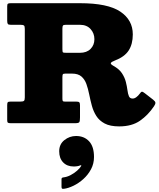

<svg xmlns="http://www.w3.org/2000/svg" viewBox="-20 -770 991 1200"><path d="M943 -106.5Q906 -51 855 -15.5Q804 20 725 20Q668.5 20 634.5 2Q600.5 -16 582 -45.2Q563.5 -74.5 554 -109.8Q544.5 -145 537.5 -180.2Q530.5 -215.5 520 -244.8Q509.5 -274 488.8 -292Q468 -310 430 -310H389Q375 -310 372.5 -305.2Q370 -300.5 370 -286V-155Q370 -143.5 372.2 -139.2Q374.5 -135 386 -135H457Q470.5 -135 475.2 -130.8Q480 -126.5 480 -112V-36Q480 -14 476 -7Q472 0 450 0H46.5Q34 0 29.5 -3.2Q25 -6.5 25 -19V-113Q25 -127 28.8 -131Q32.5 -135 46 -135H106.5Q124 -135 129.5 -139.5Q135 -144 135 -161V-589.5Q135 -607 129.5 -611Q124 -615 108 -615H48Q32.5 -615 28.8 -620.5Q25 -626 25 -641V-731Q25 -744 29.8 -747Q34.5 -750 47.5 -750H480Q653.5 -750 731.8 -697.5Q810 -645 810 -555Q810 -494.5 784.2 -454.5Q758.5 -414.5 696.5 -391Q678 -384 673.2 -377Q668.5 -370 688 -359Q724.5 -339 742 -312.5Q759.5 -286 766.5 -258.2Q773.5 -230.5 776.5 -206.8Q779.5 -183 785.8 -168.5Q792 -154 809 -154Q820.5 -154 832.2 -162.8Q844 -171.5 853 -184Q861.5 -196.5 867.2 -196.8Q873 -197 885.5 -187L937 -147Q950.5 -136.5 951.2 -128.2Q952 -120 943 -106.5ZM396 -440H480Q522 -440 546 -464.2Q570 -488.5 570 -525Q570 -562 546 -588.5Q522 -615 480 -615H391Q377 -615 373.5 -610.2Q370 -605.5 370 -591V-463Q370 -444.5 374 -442.2Q378 -440 396 -440ZM350 175.5Q350 131.5 382.2 105.8Q414.5 80 455.5 80Q506 80 536.8 113Q567.5 146 567.5 211Q567.5 253 548.8 288Q530 323 501 349Q472 375 439.5 390.8Q407 406.5 379.5 410Q371 411 367.8 408.8Q364.5 406.5 364.5 397V349.5Q364.5 340.5 374.5 339Q398.5 336.5 421.2 324.5Q444 312.5 461.8 296.8Q479.5 281 487.5 267.5Q489 265 487.2 263.5Q485.5 262 481.5 263.5Q466 270.5 440.5 270.5Q399.5 270.5 374.8 245Q350 219.5 350 175.5Z"/></svg>

Font: Besley* Fatface
Style: Regular
Weight: 900
Designer: Owen Earl
Foundry: indestructible type*
Version: Version 3.000; ttfautohint (v1.8.3)